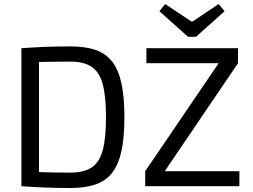

<svg xmlns="http://www.w3.org/2000/svg" viewBox="-20 -931 1264 960"><path d="M333 -699Q407 -699 458.5 -681Q510 -663 541.5 -622Q573 -581 587.5 -513Q602 -445 602 -345Q602 -245 587.5 -177Q573 -109 541.5 -68Q510 -27 458.5 -9Q407 9 333 9Q262 9 201.5 6.5Q141 4 87 0L125 -72Q167 -71 218.5 -69.5Q270 -68 333 -68Q399 -68 438 -93.5Q477 -119 493.5 -179.5Q510 -240 510 -345Q510 -450 493.5 -510.5Q477 -571 438 -597Q399 -623 333 -623Q271 -623 221.5 -622Q172 -621 125 -620L87 -690Q141 -694 201.5 -696.5Q262 -699 333 -699ZM175 -690V0H87V-690ZM1074 -616 1170 -615 803 -74 706 -75ZM1177 -75V0H706V-75ZM1170 -690V-615H712V-690ZM1073 -911 1103 -875 960 -747H920L777 -875L806 -911L936 -824H944Z"/></svg>

Font: Exo 2
Style: Regular
Weight: 400
Designer: Natanael Gama
Foundry: Natanael Gama
Version: Version 2.010